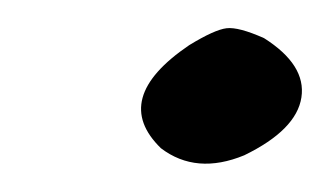

<svg xmlns="http://www.w3.org/2000/svg" viewBox="-20 -162 238 136"><path d="M114 -130Q132 -141 140.5 -142Q149 -143 167 -135Q197 -116 193.5 -93Q190 -70 153 -52Q119 -38 94 -57Q58 -92 114 -130Z"/></svg>

Font: Caveat
Style: Regular
Weight: 400
Designer: Pablo Impallari
Foundry: Creative Lab NY
Version: Version 1.096; ttfautohint (v1.3)